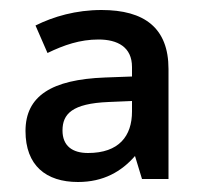

<svg xmlns="http://www.w3.org/2000/svg" viewBox="-20 -742 404 384"><path d="M183 -722C132 -722 87 -709 51 -691L75 -636C108 -652 140 -663 177 -663C215 -663 244 -648 244 -608V-589L190 -587C83 -583 31 -550 31 -480C31 -411 72 -378 136 -378C187 -378 223 -399 250 -430L264 -384H317V-604C317 -686 269 -722 183 -722ZM197 -538 244 -540V-519C244 -470 218 -436 156 -436C125 -436 105 -450 105 -481C105 -514 124 -535 197 -538Z"/></svg>

Font: Noto Sans Cherokee Medium
Style: Regular
Weight: 500
Designer: Monotype Design Team
Foundry: Monotype Imaging Inc.
Version: Version 2.001